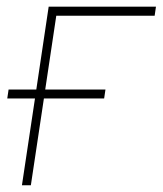

<svg xmlns="http://www.w3.org/2000/svg" viewBox="-20 -548 481 568"><path d="M288.1 -256.8H109.9L71.3 0H44.9L83.5 -256.8H1.5L5.4 -283.2H87.4L124 -528.3H441.4L437.5 -501.5H146.5L113.8 -283.2H292Z"/></svg>

Font: Roboto-ThinItalic
Style: Italic
Weight: 250
Italic angle: -12°
Designer: Google
Version: Version 1.100141; 2013; ttfautohint (v0.94.14-c901) -l 8 -r 